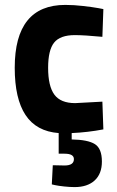

<svg xmlns="http://www.w3.org/2000/svg" viewBox="-20 -531 476 782"><path d="M395 127Q395 177 365.5 204Q336 231 284 231Q265 231 241.5 228.5Q218 226 204 223L191 220L195 142Q226 143 243 143Q281 143 281 117Q281 95 243 95H219V11Q128 4 84 -62.5Q40 -129 40 -255Q40 -511 246 -511Q281 -511 319.5 -506.5Q358 -502 380 -498L401 -494L397 -381Q323 -388 285 -388Q225 -388 200.5 -357.5Q176 -327 176 -255Q176 -180 201.5 -145.5Q227 -111 286 -111L397 -117L401 -4Q338 8 272 11V37Q338 38 366.5 56Q395 74 395 127Z"/></svg>

Font: TypoPRO Titillium Maps
Style: 999 wt
Weight: 900
Designer: Campivisivi
Foundry: Accademia di Belle Arti di Urbino and students of MA course of Visual design
Version: Version 001.001